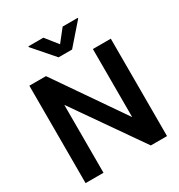

<svg xmlns="http://www.w3.org/2000/svg" viewBox="-216 -1096 1160 1242"><g transform="rotate(-30 363.5 -475.5)"><path d="M667.5 -727.5V0H546.4L194.3 -505.4H192.9V0H59.1V-727.5H183.1L532.2 -221.2H533.7V-727.5ZM293 -951.2 365.2 -860.4 437 -951.2H549.8V-945.8L415.5 -792H314.5L180.7 -945.8V-951.2Z"/></g></svg>

Font: Inter Display Semi Bold
Style: Regular
Weight: 600
Designer: Rasmus Andersson
Foundry: rsms
Version: Version 4.000;git-37864ae